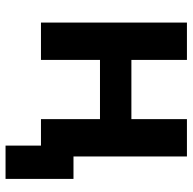

<svg xmlns="http://www.w3.org/2000/svg" viewBox="-21 -543 691 689"><g transform="rotate(90 324.5 -198.5)"><path d="M61 0V-523.8H195V-324.5H407.5V-523.8H541.5V0H407.5V-211.8H195V0ZM502.5 127.1V0H407.5V-116.7H622V127.1Z"/></g></svg>

Font: Raleway Thin
Style: Regular
Weight: 100
Designer: Matt McInerney, Pablo Impallari, Rodrigo Fuenzalida
Foundry: Matt McInerney, Pablo Impallari, Rodrigo Fuenzalida
Version: Version 4.026